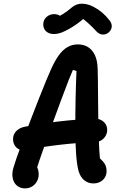

<svg xmlns="http://www.w3.org/2000/svg" viewBox="-20 -991 660 1043"><path d="M54.1 -83.8Q61.8 -112.7 103.3 -224.9Q144.8 -337.2 190.7 -453.6Q236.6 -570.1 258.6 -617.8Q279.2 -662.9 300.1 -691.6Q320.9 -720.2 346.2 -735Q371.5 -749.8 403.2 -749.8Q434.4 -749.8 458 -735.3Q481.7 -720.8 495.5 -691.6Q509.2 -662.4 510.5 -618.3Q512.2 -567.6 512.8 -442.8Q513.8 -323.1 516.2 -247.2Q518.5 -171.3 524.4 -109.5L499.9 -147.8Q528.9 -127.8 544 -108.3Q559 -88.8 559 -62.2Q559 -41.3 549.1 -25.9Q539.2 -10.5 523 -2.5Q506.7 5.4 487 5.4Q458.8 5.4 437.4 -12Q415.9 -29.4 406.2 -64.1Q389 -129.7 389.1 -298.8Q389.2 -467.8 395.5 -605.2L376.1 -611.2Q360.6 -578 316.2 -458.8Q271.8 -339.6 228.9 -219.1Q186 -98.7 172.9 -54.8L150.3 -102.4Q170.7 -102.4 180.5 -85Q190.2 -67.6 190.2 -43.1Q190.2 -23.6 180.8 -6.1Q171.4 11.4 154.5 21.9Q137.6 32.4 115.8 32.4Q89.8 32.4 71.9 17.2Q53.9 2 48.8 -24.5Q43.6 -51 54.1 -83.8ZM50.9 -234.7Q50.8 -260.9 68.2 -278.9Q85.8 -296.8 113.7 -302.4Q206.6 -320.6 303.3 -331.7Q400 -342.8 494.2 -346.5Q512.6 -347 528.2 -339.3Q543.8 -331.7 553 -317.5Q562.2 -303.3 562.3 -285.7Q562.5 -268.8 554.3 -254Q546.1 -239.2 531.6 -229.7Q517.2 -220.2 499.4 -219.7Q404.8 -215.9 307.9 -204.8Q211.1 -193.8 118.1 -175.6Q100.2 -172.3 85 -179.1Q69.8 -185.9 60.4 -200.6Q51.1 -215.3 50.9 -234.7ZM231.9 -897.9Q245.8 -910.6 264 -913.5Q282.2 -916.3 298.4 -909.3Q314.5 -902.3 322.3 -886.8L272.4 -888.9Q298.6 -899.7 323.5 -915.7Q348.4 -931.7 368.2 -949.1Q394.8 -971.7 426 -971Q457.2 -970.3 488.8 -953.7Q514.8 -939.7 535.5 -922.2Q556.2 -904.7 574.6 -880.7Q588.2 -863.8 587 -846.7Q585.8 -829.7 572.6 -816.8Q557.8 -802.5 538.1 -803.4Q518.5 -804.2 502.7 -821.7Q480.9 -845.7 458.8 -865.4Q436.6 -885.1 411.5 -903.4L448.6 -902.8Q421 -876.2 385.5 -852.5Q350 -828.8 318.7 -816Q293.9 -805.5 269 -806.3Q244.2 -807.2 228.9 -822.2Q219.8 -831.4 216.6 -845.2Q213.4 -858.9 217.1 -873.3Q220.8 -887.7 231.9 -897.9Z"/></svg>

Font: Monaspace Radon Var
Style: Regular
Weight: 400
Designer: Riley Cran and the Lettermatic Team
Version: Version 1.000 (Monaspace Radon Var)